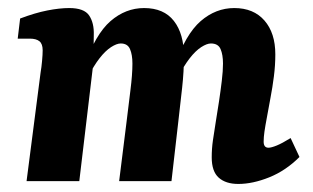

<svg xmlns="http://www.w3.org/2000/svg" viewBox="-20 -450 777 477"><path d="M572 7Q541 7 523.5 -8.5Q506 -24 506 -59Q506 -81 509 -101.5Q512 -122 516 -147Q520 -171 524 -197.5Q528 -224 531 -249Q534 -274 534 -292Q534 -314 528 -328Q522 -342 504 -342Q494 -342 480 -333Q466 -324 451.5 -305.5Q437 -287 423 -259L413 -285Q441 -365 478.5 -397.5Q516 -430 562 -430Q610 -430 637 -399Q664 -368 664 -315Q664 -288 660.5 -260.5Q657 -233 652 -207Q647 -181 643 -158Q639 -137 637 -123Q635 -109 635 -98Q635 -83 647 -83Q654 -83 667.5 -88.5Q681 -94 702 -107L724 -60Q690 -26 649 -9.5Q608 7 572 7ZM46 0 81 -271Q83 -282 84.5 -298.5Q86 -315 86 -325Q86 -341 78 -347.5Q70 -354 54 -354H24L30 -404Q67 -418 97.5 -424Q128 -430 152 -430Q189 -430 201.5 -411.5Q214 -393 213 -363L212 -294L177 0ZM276 0 294 -144Q299 -186 304 -225.5Q309 -265 309 -292Q309 -314 303 -328Q297 -342 280 -342Q270 -342 256 -333Q242 -324 227.5 -305.5Q213 -287 199 -259L189 -285Q217 -365 254.5 -397.5Q292 -430 338 -430Q387 -430 412 -398Q437 -366 437 -310Q437 -273 432.5 -232Q428 -191 423 -148L406 0Z"/></svg>

Font: Rasa
Style: Italic
Weight: 400
Italic angle: -7.10001°
Designer: Anna Giedrys (Yrsa+Rasa design), David Brezina (Yrsa art-direction, Rasa art-direction, design)
Foundry: Rosetta Type Foundry
Version: Version 2.004